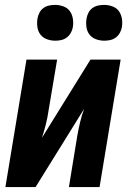

<svg xmlns="http://www.w3.org/2000/svg" viewBox="-20 -763 540 783"><path d="M2 0 88 -520H213L178 -312Q174 -284 167 -256Q160 -228 151 -201L349 -520H472L386 0H261L295 -208Q300 -236 306.5 -264Q313 -292 323 -319L125 0ZM405 -597Q388 -597 371.5 -603Q355 -609 345 -622Q335 -635 332.5 -652.5Q330 -670 333 -688Q335 -700 341 -711.5Q347 -723 357.5 -730.5Q368 -738 380.5 -740.5Q393 -743 405 -743Q422 -743 438.5 -737Q455 -731 464.5 -718Q474 -705 477 -687.5Q480 -670 477 -652Q475 -640 468.5 -628.5Q462 -617 451.5 -609.5Q441 -602 429 -599.5Q417 -597 405 -597ZM205 -597Q188 -597 171.5 -603Q155 -609 145 -622Q135 -635 132.5 -652.5Q130 -670 133 -688Q135 -700 141 -711.5Q147 -723 157.5 -730.5Q168 -738 180.5 -740.5Q193 -743 205 -743Q222 -743 238.5 -737Q255 -731 264.5 -718Q274 -705 277 -687.5Q280 -670 277 -652Q275 -640 268.5 -628.5Q262 -617 251.5 -609.5Q241 -602 229 -599.5Q217 -597 205 -597Z"/></svg>

Font: Iosevka Extrabold Oblique
Style: Regular
Weight: 800
Italic angle: -9°
Monospace: yes
Designer: Belleve Invis
Foundry: Belleve Invis
Version: Version 32.5.0; ttfautohint (v1.8.4)